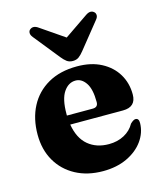

<svg xmlns="http://www.w3.org/2000/svg" viewBox="-107 -773 722 863"><g transform="rotate(-15 253.5 -341.5)"><path d="M483.5 -287.5Q483.5 -229 422.5 -229H177Q188 -163.5 226.5 -131.2Q265 -99 323 -99Q363 -99 394.2 -115.8Q425.5 -132.5 442 -162.5Q457.5 -177.5 467 -177Q482.5 -176.5 482 -154Q481 -109.5 453.8 -71.8Q426.5 -34 378.2 -11.2Q330 11.5 266.5 11.5Q194 11.5 139.2 -18Q84.5 -47.5 54 -100.2Q23.5 -153 23.5 -223Q23.5 -297 53 -353.5Q82.5 -410 138.5 -442Q194.5 -474 273.5 -474Q339 -474 386 -449.2Q433 -424.5 458.2 -382.5Q483.5 -340.5 483.5 -287.5ZM173 -280Q173 -275.5 173 -272H293.5Q318 -272 318 -296Q318 -356.5 298.5 -385.2Q279 -414 251 -414Q217.5 -414 195.2 -381.2Q173 -348.5 173 -280ZM314 -533.5Q302 -518.5 290.8 -510.2Q279.5 -502 263 -502Q246.5 -502 235.2 -510.2Q224 -518.5 212 -533.5L116 -653Q107 -664 107.2 -673.8Q107.5 -683.5 113.5 -688.5Q130 -703 153.5 -686L263 -611L372.5 -686Q396.5 -703 412.5 -688.5Q418.5 -683.5 419 -673.8Q419.5 -664 410 -653Z"/></g></svg>

Font: Fraunces 72pt S050
Style: Bold
Weight: 700
Version: Version 1.000; ttfautohint (v1.8.3)